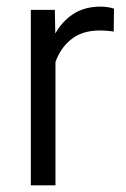

<svg xmlns="http://www.w3.org/2000/svg" viewBox="-20 -558 378 578"><path d="M323.2 -531.7 322.3 -462.9Q302.2 -466.3 280.8 -466.3Q228 -466.3 194.8 -439.9Q161.6 -413.6 147 -371.1V0H72.8V-528.3H145L146.5 -457Q167.5 -494.6 201.4 -516.4Q235.4 -538.1 283.7 -538.1Q293.9 -538.1 306.2 -536.1Q318.4 -534.2 323.2 -531.7Z"/></svg>

Font: Vazirmatn UI FD Light
Style: Regular
Weight: 300
Designer: Saber Rastikerdar
Foundry: Saber Rastikerdar
Version: Version 33.003